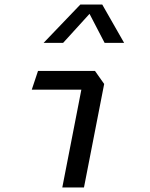

<svg xmlns="http://www.w3.org/2000/svg" viewBox="-20 -826 660 846"><path d="M254.5 0H350L439 -456L398.5 -513.5H147.5L120 -431H338.5ZM172 -637H258L374.5 -765L441 -637H527L430.5 -806H334Z"/></svg>

Font: Monaspace Krypton
Style: Italic
Weight: 400
Italic angle: -11°
Designer: Riley Cran & the Lettermatic Team
Foundry: Lettermatic
Version: Version 1.101 (Monaspace Krypton)